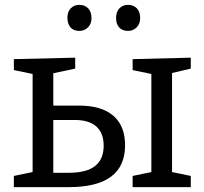

<svg xmlns="http://www.w3.org/2000/svg" viewBox="-20 -769 840 789"><path d="M306 -335Q397 -335 445.5 -293.5Q494 -252 494 -172Q494 0 263 0H37V-46L114 -62V-465L37 -481V-526L289 -532V-487L199 -468V-335ZM764 -532V-487L687 -469V-62L764 -46V0H525V-46L602 -62V-465L525 -481V-526ZM263 -59Q336 -59 371 -87Q406 -115 406 -170Q406 -222 376 -249Q346 -276 287 -276H199V-59ZM257 -697Q257 -721 271 -735Q285 -749 306 -749Q329 -749 342.5 -734.5Q356 -720 356 -695Q356 -671 341.5 -656.5Q327 -642 306 -642Q282 -642 269.5 -656.5Q257 -671 257 -697ZM457 -695Q457 -720 470.5 -734.5Q484 -749 506 -749Q529 -749 542.5 -734.5Q556 -720 556 -695Q556 -671 541.5 -656.5Q527 -642 506 -642Q483 -642 470 -656Q457 -670 457 -695Z"/></svg>

Font: Bitter Pro
Style: Regular
Weight: 400
Designer: Sol Matas, and Bitter project Authors
Foundry: Sol Matas
Version: Version 1.010